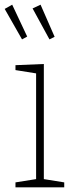

<svg xmlns="http://www.w3.org/2000/svg" viewBox="-22 -799 324 819"><path d="M165 -526V-35L252 -21V0H44V-21L132 -35V-486L44 -500V-521ZM94 -643 72 -631 -2 -761 30 -779ZM211 -642 189 -631 117 -763 151 -779Z"/></svg>

Font: Bitter Pro ExtraLight
Style: Regular
Weight: 275
Designer: Sol Matas, and Bitter project Authors
Foundry: Sol Matas
Version: Version 1.010